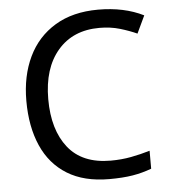

<svg xmlns="http://www.w3.org/2000/svg" viewBox="-52 -772 737 830"><g transform="rotate(-5 316.0 -357.0)"><path d="M403 -645Q288 -645 222 -568Q156 -491 156 -357Q156 -224 217.5 -146.5Q279 -69 402 -69Q449 -69 491 -77Q533 -85 573 -97V-19Q533 -4 490.5 3Q448 10 389 10Q280 10 207 -35Q134 -80 97.5 -163Q61 -246 61 -358Q61 -466 100.5 -548.5Q140 -631 217 -677.5Q294 -724 404 -724Q517 -724 601 -682L565 -606Q532 -621 491.5 -633Q451 -645 403 -645Z"/></g></svg>

Font: RS Noto Sans
Style: Regular
Weight: 400
Designer: Monotype Design Team
Foundry: Monotype Imaging Inc.
Version: Version 3.10